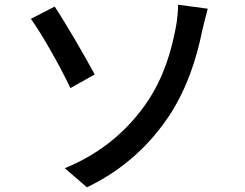

<svg xmlns="http://www.w3.org/2000/svg" viewBox="-20 -760 1040 815"><path d="M255 -46 349 35C510 -42 622 -153 701 -273C774 -386 814 -510 838 -628C843 -650 853 -691 862 -723L736 -740C736 -719 733 -676 726 -642C709 -553 679 -437 604 -326C530 -218 420 -113 255 -46ZM212 -732 111 -680C155 -620 233 -483 279 -386L382 -444C346 -511 258 -664 212 -732Z"/></svg>

Font: ChiuKong Gothic CL Medium
Style: Regular
Weight: 500
Designer: Ryoko NISHIZUKA 西塚涼子 (kana, bopomofo & ideographs); Paul D. Hunt (Latin, Greek & Cyrillic); Sandoll Communications 산돌커뮤니
Foundry: Adobe
Version: Version 1.300